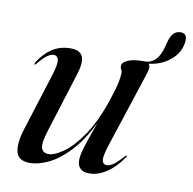

<svg xmlns="http://www.w3.org/2000/svg" viewBox="-69 -644 726 722"><g transform="rotate(10 294.0 -283.0)"><path d="M444.5 -82Q447.5 -81 443.5 -76Q417 -36 383.8 -13.8Q350.5 8.5 318 8.5Q271.5 8.5 271.5 -34.5Q271.5 -52.5 279.8 -80.2Q288 -108 298.2 -136.2Q308.5 -164.5 315 -183.5Q279.5 -112 239.5 -70Q199.5 -28 160.8 -9.8Q122 8.5 91 8.5Q45.5 8.5 37.8 -24.2Q30 -57 47 -111L116.5 -331.5Q131 -378 126.8 -392.8Q122.5 -407.5 109.5 -407.5Q99 -407.5 85 -398.2Q71 -389 51 -364Q46.5 -358.5 44.5 -359Q41.5 -360 45.5 -368Q67 -403 97.2 -422.8Q127.5 -442.5 167 -442.5Q203.5 -442.5 213.2 -420.5Q223 -398.5 208.5 -352.5L136.5 -123Q120.5 -72.5 126.5 -54.5Q132.5 -36.5 154.5 -36.5Q175.5 -36.5 209.5 -60Q243.5 -83.5 280.2 -136.5Q317 -189.5 346.5 -277.5Q362 -324 366.8 -348Q371.5 -372 371.5 -383.5Q371.5 -392 368 -397Q364.5 -402 364.5 -410Q364.5 -423.5 385.2 -433Q406 -442.5 441 -442.5Q446 -442.5 449.5 -442.5Q499 -443 516 -510.5L521.5 -531Q532.5 -574 564.5 -574Q597 -574 584 -524.5Q575 -491 542.2 -466.2Q509.5 -441.5 465.5 -436.5Q475.5 -428.5 466 -399L372.5 -113.5Q356.5 -66 359.2 -49.8Q362 -33.5 376.5 -33.5Q387.5 -33.5 401.5 -42.8Q415.5 -52 438.5 -78.5Q442 -82.5 444.5 -82Z"/></g></svg>

Font: Fraunces 144pt S000
Style: Italic
Weight: 400
Italic angle: -16°
Version: Version 1.000; ttfautohint (v1.8.3)